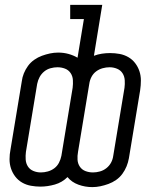

<svg xmlns="http://www.w3.org/2000/svg" viewBox="-20 -755 640 785"><path d="M357 10Q328 10 300.5 0Q273 -10 256 -31Q234 -9 204 -0.5Q174 8 145 8Q126 8 106.5 4.5Q87 1 70.5 -8.5Q54 -18 42.5 -33Q31 -48 25 -66Q19 -84 19 -104Q19 -124 23 -144L69 -422Q71 -439 77.5 -455Q84 -471 94.5 -485.5Q105 -500 120 -510.5Q135 -521 151.5 -527Q168 -533 184.5 -536.5Q201 -540 218 -540Q240 -540 260 -534.5Q280 -529 297 -519L323 -677H267V-735H398L364 -527Q380 -533 396.5 -535.5Q413 -538 430 -538Q450 -538 469 -534.5Q488 -531 504.5 -521.5Q521 -512 532.5 -497Q544 -482 550 -464Q556 -446 556 -426Q556 -406 553 -386L507 -108Q504 -91 497.5 -75Q491 -59 480.5 -44.5Q470 -30 455 -19.5Q440 -9 423.5 -3Q407 3 390.5 6.5Q374 10 357 10ZM147 -50Q161 -50 175.5 -54Q190 -58 202 -67Q214 -76 221 -89.5Q228 -103 231 -118L277 -396Q279 -412 278 -428Q277 -444 268.5 -456.5Q260 -469 245.5 -474.5Q231 -480 215 -480Q201 -480 186.5 -476Q172 -472 160.5 -462.5Q149 -453 142 -440Q135 -427 132 -412L86 -134Q84 -119 85 -103Q86 -87 94 -74.5Q102 -62 116.5 -56Q131 -50 147 -50ZM360 -50Q374 -50 388.5 -54Q403 -58 415 -67.5Q427 -77 434 -90Q441 -103 443 -118L489 -396Q491 -411 490 -427Q489 -443 481 -455.5Q473 -468 458.5 -474Q444 -480 428 -480Q414 -480 399.5 -476Q385 -472 373 -463Q361 -454 354 -440.5Q347 -427 345 -412L299 -134Q296 -118 297 -102Q298 -86 306.5 -73.5Q315 -61 329.5 -55.5Q344 -50 360 -50Z"/></svg>

Font: Iosevka Slab Light Extended
Style: Italic
Weight: 300
Width: 7
Italic angle: -9°
Monospace: yes
Designer: Belleve Invis
Foundry: Belleve Invis
Version: Version 11.1.0; ttfautohint (v1.8.3)